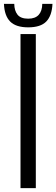

<svg xmlns="http://www.w3.org/2000/svg" viewBox="-46 -977 292 997"><path d="M60.5 0V-800H140V0ZM100.5 -835Q37 -835 7 -865Q-23 -895 -25.5 -957H28Q28.5 -921.5 45 -900.8Q61.5 -880 100.5 -880Q137 -880 155 -900Q173 -920 173.5 -957H226.5Q223.5 -895 194 -865Q164.5 -835 100.5 -835Z"/></svg>

Font: Big Shoulders Stencil Text Thin
Style: Regular
Weight: 400
Version: Version 2.001